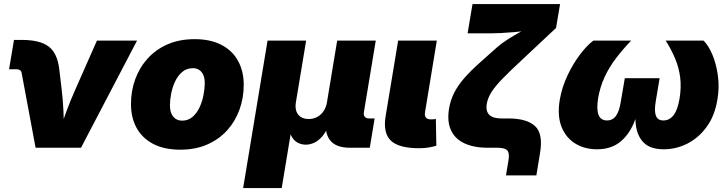

<svg xmlns="http://www.w3.org/2000/svg" viewBox="-20 -748 3685 972"><path d="M160.2 0 89.4 -379.4Q87.9 -388.2 81.1 -392.8Q74.2 -397.5 63 -397.5H25.9L50.8 -545.9H89.4Q182.6 -545.9 226.3 -512.5Q270 -479 279.8 -399.9L292 -296.9Q298.8 -241.7 301.3 -184.6Q303.7 -127.4 305.2 -61.5H272.5Q295.4 -127.4 316.4 -184.6Q337.4 -241.7 362.3 -296.9L470.7 -542.5H673.8L390.1 0Z M892.6 9.8Q812.5 9.8 756.8 -18.8Q701.2 -47.4 672.1 -99.4Q643.1 -151.4 643.1 -221.2Q643.1 -288.1 664.8 -347.4Q686.5 -406.7 728 -452.4Q769.5 -498 829.1 -523.9Q888.7 -549.8 965.3 -549.8Q1044.9 -549.8 1100.3 -521.2Q1155.8 -492.7 1184.8 -440.4Q1213.9 -388.2 1213.9 -318.4Q1213.9 -252.9 1192.6 -193.6Q1171.4 -134.3 1130.4 -88.6Q1089.4 -43 1029.5 -16.6Q969.7 9.8 892.6 9.8ZM901.4 -137.2Q933.1 -137.2 955.6 -157Q978 -176.8 991.5 -207Q1004.9 -237.3 1010.7 -269.8Q1016.6 -302.2 1016.6 -327.1Q1016.6 -352.1 1009 -368.9Q1001.5 -385.7 988 -394.3Q974.6 -402.8 956.5 -402.8Q924.3 -402.8 901.9 -383.3Q879.4 -363.8 865.7 -334Q852.1 -304.2 846.2 -272.2Q840.3 -240.2 840.3 -215.3Q840.3 -177.2 857.2 -157.2Q874 -137.2 901.4 -137.2Z M1210.9 204.1 1334.5 -542.5H1529.8L1478 -230.5Q1473.6 -204.1 1480.2 -185.1Q1486.8 -166 1502.9 -155.8Q1519 -145.5 1542.5 -145.5Q1566.4 -145.5 1585.7 -155.8Q1605 -166 1617.9 -185.1Q1630.9 -204.1 1635.3 -230.5L1687 -542.5H1882.3L1822.3 -180.7Q1819.8 -165.5 1826.4 -157Q1833 -148.4 1848.1 -148.4H1876.5L1852.1 0H1752.4Q1678.7 0 1649.4 -40Q1620.1 -80.1 1632.3 -154.3L1640.6 -203.6H1668Q1659.2 -148.9 1643.8 -112.5Q1628.4 -76.2 1609.1 -54.9Q1589.8 -33.7 1569.1 -24.7Q1548.3 -15.6 1528.8 -15.6Q1507.8 -15.6 1489 -24.7Q1470.2 -33.7 1457.5 -54.9Q1444.8 -76.2 1441.2 -112.5Q1437.5 -148.9 1446.3 -203.6H1473.6L1406.2 204.1Z M2101.6 2.4Q1999 2.4 1958.7 -36.1Q1918.5 -74.7 1932.1 -159.2L1995.6 -542.5H2191.4L2131.3 -177.7Q2128.9 -161.1 2136.7 -152.3Q2144.5 -143.6 2162.1 -143.6Q2171.4 -143.6 2177 -144.3Q2182.6 -145 2186.5 -146L2189 -10.3Q2176.8 -6.3 2154.1 -2Q2131.3 2.4 2101.6 2.4Z M2541.5 140.1 2553.7 66.4Q2558.1 40.5 2554.4 26.1Q2550.8 11.7 2537.1 5.9Q2523.4 0 2497.1 0H2450.7Q2377.9 0 2330.1 -22.9Q2282.2 -45.9 2262.5 -90.1Q2242.7 -134.3 2253.4 -199.2Q2260.7 -241.2 2279.1 -277.8Q2297.4 -314.5 2329.8 -351.8Q2362.3 -389.2 2411.1 -432.6L2496.1 -508.3Q2518.1 -527.8 2548.1 -547.1Q2578.1 -566.4 2610.1 -584Q2642.1 -601.6 2670.4 -615Q2698.7 -628.4 2717.8 -636.2L2687.5 -596.7Q2669.9 -594.2 2641.6 -591.1Q2613.3 -587.9 2580.8 -585.2Q2548.3 -582.5 2517.1 -580.8Q2485.8 -579.1 2461.9 -579.1H2347.2L2372.1 -727.5H2815.4L2794.9 -606.4L2621.1 -443.4Q2562 -388.7 2524.9 -350.6Q2487.8 -312.5 2468.8 -283Q2449.7 -253.4 2444.3 -222.7Q2439.9 -196.8 2447.5 -180.2Q2455.1 -163.6 2473.4 -156Q2491.7 -148.4 2520 -148.4H2553.2Q2646.5 -148.4 2688.5 -109.9Q2730.5 -71.3 2713.9 26.9L2695.3 140.1Z M3002 7.8Q2940.4 7.8 2892.8 -21Q2845.2 -49.8 2822.8 -106Q2800.3 -162.1 2814 -243.7Q2824.7 -306.2 2852.8 -365.7Q2880.9 -425.3 2916.3 -471.9Q2951.7 -518.6 2983.9 -542.5H3175.3Q3130.9 -496.1 3096.7 -450.7Q3062.5 -405.3 3040 -356.2Q3017.6 -307.1 3007.8 -250Q2999 -192.9 3010.5 -165.5Q3022 -138.2 3052.7 -138.2Q3081.5 -138.2 3098.4 -161.4Q3115.2 -184.6 3122.6 -232.4L3143.1 -352.1H3319.3L3299.3 -232.4Q3291.5 -184.6 3300.8 -161.4Q3310.1 -138.2 3338.4 -138.2Q3369.6 -138.2 3390.4 -165.5Q3411.1 -192.9 3420.4 -250Q3429.7 -307.6 3423.3 -356.7Q3417 -405.8 3397.9 -451.4Q3378.9 -497.1 3350.1 -542.5H3541.5Q3566.4 -518.6 3586.2 -471.9Q3606 -425.3 3614.3 -365.7Q3622.6 -306.2 3611.8 -243.7Q3598.6 -162.1 3557.6 -106Q3516.6 -49.8 3459.7 -21Q3402.8 7.8 3340.8 7.8Q3271.5 7.8 3237.8 -26.9Q3204.1 -61.5 3198 -123.3Q3191.9 -185.1 3204.6 -266.6H3229Q3214.8 -185.1 3188 -123.3Q3161.1 -61.5 3116 -26.9Q3070.8 7.8 3002 7.8Z"/></svg>

Font: Inter 16pt Black
Style: Italic
Weight: 900
Italic angle: -9.3988°
Version: Version 4.001;git-66647c0bb